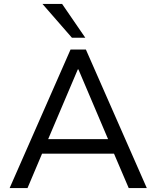

<svg xmlns="http://www.w3.org/2000/svg" viewBox="-20 -957 796 977"><path d="M29 0 339 -705H417L727 0H635L549 -201L592 -175H163L205 -201L120 0ZM376 -604 217 -230 192 -249H563L538 -230L379 -604ZM346 -765 196 -937H296L414 -765Z"/></svg>

Font: Nunito Sans 9pt
Style: Regular
Weight: 400
Version: Version 3.101;gftools[0.9.27]